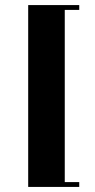

<svg xmlns="http://www.w3.org/2000/svg" viewBox="-20 -682 375 756"><path d="M292 -643H235V35H292V54H91V-662H292Z"/></svg>

Font: Playfair Display SC
Style: Bold
Weight: 700
Designer: Claus Eggers Sørensen
Foundry: Claus Eggers Sørensen
Version: Version 1.200; ttfautohint (v1.6)